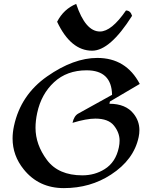

<svg xmlns="http://www.w3.org/2000/svg" viewBox="-20 -970 770 998"><path d="M312 7.8Q181.6 7.8 103.5 -89.4Q45.4 -161.1 45.4 -250.5Q45.4 -281.7 52.7 -315.4Q87.4 -476.6 224.9 -572.8Q362.3 -668.9 485.8 -668.9Q635.3 -668.9 706.5 -533.7L551.3 -442.4L548.8 -430.7Q633.8 -430.7 674.8 -378.4Q704.6 -340.8 704.6 -293.5Q704.6 -275.9 700.7 -257.3Q675.8 -139.6 557.1 -62.5Q449.7 7.8 312 7.8ZM408.2 -58.6Q472.7 -58.6 523.9 -90.8Q581.5 -126.5 597.7 -203.6Q601.6 -222.2 601.6 -238.8Q601.6 -280.3 572.5 -316.9Q543.5 -353.5 475.6 -353.5Q429.2 -353.5 356.9 -331.5Q364.7 -367.7 387.2 -379.9L562.5 -477.1Q560.1 -604.5 430.2 -604.5Q327.6 -604.5 261 -542.7Q194.3 -481 173.3 -382.8Q164.6 -342.3 164.6 -305.7Q164.6 -218.3 224.1 -138.4Q283.7 -58.6 408.2 -58.6ZM459 -706.5Q347.7 -706.5 276.9 -856.9Q311 -922.9 376 -949.7Q423.8 -806.2 499.5 -806.2Q559.6 -806.2 634.8 -915.5Q658.2 -915.5 666.5 -887.7Q551.8 -706.5 459 -706.5Z"/></svg>

Font: Balgruf
Style: Italic
Weight: 500
Italic angle: -12°
Designer: Paul James Miller
Foundry: High-Logic / Made with FontCreator
Version: Version 1.201;March 28, 2021;FontCreator 13.0.0.2683 64-bit